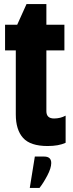

<svg xmlns="http://www.w3.org/2000/svg" viewBox="-20 -712 359 948"><path d="M198 61Q233 61 233 93Q233 118 213.5 155Q194 192 175 216H127L152 61ZM247 -127Q278 -127 304 -141V-7Q270 9 215 9Q130 9 94 -31Q58 -71 58 -147V-463H5V-590H65L111 -692H209V-590H298V-463H209V-163Q209 -127 247 -127Z"/></svg>

Font: Khand
Style: Bold
Weight: 700
Designer: Devanagari: Sanchit Sawaria, Jyotish Sonowal; Latin: Satya Rajpurohit
Foundry: Indian Type Foundry
Version: Version 1.101;PS 1.0;hotconv 1.0.78;makeotf.lib2.5.61930; tt